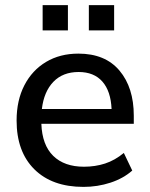

<svg xmlns="http://www.w3.org/2000/svg" viewBox="-20 -723 586 752"><path d="M307 9Q184 9 114.5 -60Q45 -129 45 -251Q45 -330 75.5 -389Q106 -448 160.5 -480.5Q215 -513 287 -513Q392 -513 448 -446.5Q504 -380 504 -270V-238H142Q145 -155 188.5 -112.5Q232 -70 309 -70Q353 -70 391.5 -82.5Q430 -95 465 -124L498 -55Q463 -24 412.5 -7.5Q362 9 307 9ZM288 -441Q226 -441 189 -402.5Q152 -364 144 -296H417Q414 -366 381 -403.5Q348 -441 288 -441ZM328 -604V-703H427V-604ZM147 -604V-703H246V-604Z"/></svg>

Font: Mulish SemiBold
Style: Regular
Weight: 600
Designer: Vernon Adams
Foundry: Vernon Adams
Version: Version 3.603; ttfautohint (v1.8.3)